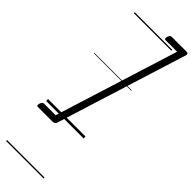

<svg xmlns="http://www.w3.org/2000/svg" viewBox="-476 -1000 1424 1424"><g transform="rotate(45 236.5 -287.5)"><path d="M-21 50Q-16 36 -10 30.5Q-4 25 4 25H125L429 -945H308Q300 -945 297.5 -950.5Q295 -956 299 -970Q303 -984 309 -989.5Q315 -995 323 -995H474Q500 -995 495 -976L172 56Q166 75 139 75H-12Q-19 75 -22 69.5Q-25 64 -21 50ZM0 410H393V420H0ZM0 -20H393V0H0ZM0 -505H393V-500H0ZM0 -930H393V-920H0Z"/></g></svg>

Font: Playwrite DE LA Guides
Style: Regular
Weight: 400
Designer: Veronika Burian, José Scaglione
Foundry: TypeTogether
Version: Version 1.003